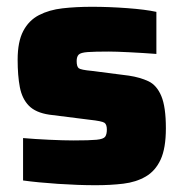

<svg xmlns="http://www.w3.org/2000/svg" viewBox="-20 -538 541 566"><path d="M262 8Q211 8 151 4Q91 0 48 -6V-131Q82 -128 125 -126Q168 -124 196 -124Q244 -124 264.5 -126Q285 -128 290 -135Q295 -142 295 -156Q295 -171 288 -176Q281 -181 244 -185L125 -200Q85 -206 65 -226.5Q45 -247 38.5 -281Q32 -315 32 -362Q32 -415 48.5 -446.5Q65 -478 95 -493.5Q125 -509 164.5 -513.5Q204 -518 251 -518Q301 -518 355 -514Q409 -510 441 -503V-379Q401 -382 361 -384Q321 -386 301 -386Q259 -386 238.5 -384.5Q218 -383 212 -377Q206 -371 206 -358Q206 -342 212 -337Q218 -332 251 -329L360 -315Q393 -310 417.5 -298.5Q442 -287 455.5 -255Q469 -223 469 -160Q469 -101 453.5 -67.5Q438 -34 409.5 -17.5Q381 -1 343.5 3.5Q306 8 262 8Z"/></svg>

Font: Saira ExtraBold
Style: Regular
Weight: 800
Designer: Hector Gatti with collaboration of the Omnibus-Type team
Foundry: Omnibus-Type
Version: Version 1.100; ttfautohint (v1.8.3)